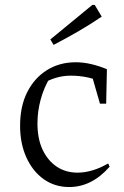

<svg xmlns="http://www.w3.org/2000/svg" viewBox="-20 -746 501 774"><path d="M259 8Q201 8 156.5 -23.5Q112 -55 86.5 -111Q61 -167 61 -239Q61 -318 90 -375Q119 -432 169.5 -463.5Q220 -495 285 -495Q316 -495 348 -487.5Q380 -480 411 -467L398 -412Q337 -441 265 -441Q235 -441 206 -432.5Q177 -424 151 -408L182 -434Q157 -393 144 -345Q131 -297 131 -249Q131 -186 152 -142Q173 -98 209 -74Q245 -50 293 -50Q321 -50 352 -59Q383 -68 416 -87L422 -74Q350 8 259 8ZM383 -328 343 -467H411L408 -328ZM196 -565 183 -587 352 -726H362L390 -679Q343 -647 294.5 -619Q246 -591 196 -565Z"/></svg>

Font: Piazzolla Thin Light
Style: Regular
Weight: 300
Version: Version 2.005